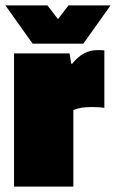

<svg xmlns="http://www.w3.org/2000/svg" viewBox="-31 -692 430 712"><path d="M241 0H21V-494H227L233 -456H237Q258 -482 280.5 -494Q303 -506 328 -506Q340 -506 345 -506Q350 -506 356 -505V-292Q343 -294 332 -294.5Q321 -295 310 -295Q288 -295 271.5 -292.5Q255 -290 241 -284ZM-11 -672H145L184 -621L223 -672H379L278 -530H90Z"/></svg>

Font: Blinker Black
Style: Regular
Weight: 900
Designer: Juergen Huber
Foundry: supertype
Version: Version 1.017;hotconv 1.0.117;makeotfexe 2.5.65602